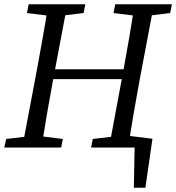

<svg xmlns="http://www.w3.org/2000/svg" viewBox="-22 -690 824 898"><path d="M562 0H624L608 -21L604 188H658L691 -41L562 -57V0ZM-2 0H264L272 -40L152 -55H134L7 -40L-2 0ZM82 0H172C188 -103 206 -207 225 -310L293 -670H204C188 -567 169 -463 150 -360L82 0ZM104 -629 225 -614H244L369 -629L377 -670H112L104 -629ZM189 -320H593V-366H189V-320ZM404 0H669L677 -40L558 -55H539L412 -40L404 0ZM488 0H577C593 -103 611 -207 630 -310L698 -670H608C592 -567 574 -463 555 -360L488 0ZM509 -629 630 -614H650L774 -629L782 -670H517L509 -629Z"/></svg>

Font: Source Serif 4 Variable
Style: Italic
Weight: 400
Italic angle: -12°
Designer: Frank Grießhammer
Foundry: Adobe Systems Incorporated
Version: Version 4.004;hotconv 1.0.116;makeotfexe 2.5.65601